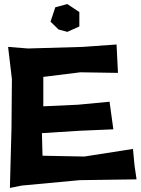

<svg xmlns="http://www.w3.org/2000/svg" viewBox="-20 -886 686 937"><path d="M116.2 -649.4 19.5 -657.2 38.1 -500 36.1 -260.7 28.3 31.2 86.9 19.5 369.1 -6.8 646.5 -10.7 636.7 -77.1 628.9 -159.2 391.6 -122.1 187.5 -126 184.6 -236.3 372.1 -248 533.2 -254.9 514.6 -389.6 361.3 -375 191.4 -367.2V-510.7L372.1 -533.2L555.7 -530.3L548.8 -668.9L384.8 -657.2ZM308.6 -730.5 367.2 -756.8V-827.1L308.6 -866.2L250 -850.6L226.6 -780.3L265.6 -742.2Z"/></svg>

Font: MaokenAssortedSans-Lite
Style: Lite
Weight: 400
Version: Version 1.400